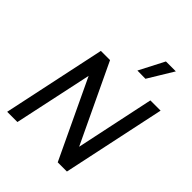

<svg xmlns="http://www.w3.org/2000/svg" viewBox="-271 -1151 1300 1300"><g transform="rotate(45 379.0 -500.5)"><path d="M533 -820 455 -821 548 -1001H643ZM29 0 186 -740H274L541 -177L660 -740H758L601 0H513L247 -562L127 0Z"/></g></svg>

Font: Be Vietnam Pro
Style: Italic
Weight: 400
Italic angle: -12°
Designer: Lam Bao, Tony Le, Vietanh Nguyen
Foundry: Yellow Type Foundry
Version: Version 1.002; ttfautohint (v1.8.3)